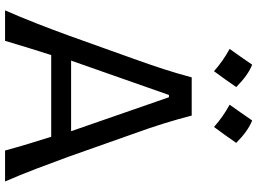

<svg xmlns="http://www.w3.org/2000/svg" viewBox="-152 -890 1041 778"><g transform="rotate(90 369.0 -500.5)"><path d="M21.5 0Q48.3 -61 74.7 -128.4Q101.1 -195.8 123 -256.3L215.8 -515.6Q241.2 -585.9 259.5 -642.6Q277.8 -699.2 293 -756.3H447.8Q462.9 -697.8 480.5 -641.4Q498 -585 523.4 -515.1L615.2 -255.4Q637.7 -193.4 663.1 -127Q688.5 -60.5 714.8 0H589.4Q577.1 -45.4 562.7 -93.3Q548.3 -141.1 533.7 -187H202.6Q187.5 -140.6 172.9 -92.8Q158.2 -44.9 145 0ZM511.2 -267.6 373.5 -664.1H364.3L225.1 -267.6ZM467.7 -1001.3Q509.6 -985.2 558.5 -936.8Q542.9 -914.3 527.1 -892Q511.2 -869.7 494 -846.6Q453.2 -883.1 403.8 -910Q420.5 -933.6 436 -955.6Q451.6 -977.6 467.7 -1001.3ZM241.6 -1001.3Q283.5 -985.2 332.4 -936.8Q316.8 -914.3 301 -892Q285.2 -869.7 268 -846.6Q227.1 -883.1 177.7 -910Q194.4 -933.6 210 -955.6Q225.5 -977.6 241.6 -1001.3Z"/></g></svg>

Font: Pinar-DS2-FD Medium
Style: Regular
Weight: 500
Designer: Amin Abedi
Version: Version 3.000